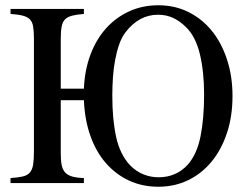

<svg xmlns="http://www.w3.org/2000/svg" viewBox="-20 -696 925 730"><path d="M299 -359Q302 -430 324 -488.5Q346 -547 383.5 -588.5Q421 -630 471.5 -653Q522 -676 582 -676Q645 -676 697 -650Q749 -624 786 -578Q823 -532 843.5 -468.5Q864 -405 864 -331Q864 -254 843 -190.5Q822 -127 784.5 -81.5Q747 -36 695.5 -11Q644 14 582 14Q521 14 470.5 -9.5Q420 -33 382.5 -76Q345 -119 323.5 -180Q302 -241 299 -315H211V-113Q211 -86 214.5 -68.5Q218 -51 227.5 -40.5Q237 -30 254 -25Q271 -20 299 -19V0H20V-19Q49 -21 66.5 -25Q84 -29 93.5 -40Q103 -51 106 -70.5Q109 -90 109 -122V-548Q109 -577 106 -595Q103 -613 93.5 -622.5Q84 -632 66.5 -636.5Q49 -641 20 -643V-662H299V-643Q272 -641 254.5 -636.5Q237 -632 227.5 -622.5Q218 -613 214.5 -595Q211 -577 211 -548V-359ZM756 -337Q756 -423 740 -490Q724 -557 687 -593Q664 -616 638 -628Q612 -640 581 -640Q508 -640 457 -573Q443 -555 433.5 -528Q424 -501 418 -469.5Q412 -438 409.5 -403Q407 -368 407 -332Q407 -242 421.5 -175.5Q436 -109 475 -67Q498 -44 525.5 -33Q553 -22 583 -22Q650 -22 694 -70Q729 -110 742.5 -178Q756 -246 756 -337Z"/></svg>

Font: STIXGeneralUnicodeRegular
Style: Regular
Weight: 400
Designer: MicroPress Inc., with final additions and corrections provided by Coen Hoffman, Elsevier (retired)
Version: Version 1.1.0